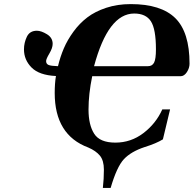

<svg xmlns="http://www.w3.org/2000/svg" viewBox="-20 -727 945 937"><path d="M97 -486Q97 -518 111 -547.5Q125 -577 160 -577Q181 -577 209 -560Q237 -543 237 -513Q237 -493 221 -466Q205 -439 205 -429Q205 -415 217 -410Q229 -405 263 -404Q274 -450 291.5 -491Q309 -532 338.5 -572.5Q368 -613 406 -642Q444 -671 498.5 -689Q553 -707 618 -707Q766 -707 835.5 -638.5Q905 -570 905 -416Q905 -395 892 -375Q879 -355 861 -355H430Q412 -268 412 -192Q412 -118 439.5 -74.5Q467 -31 543 -31Q619 -31 680 -77.5Q741 -124 772 -193H810L775 -47Q743 -27 685 -9Q619 13 584.5 50Q550 87 520 190H482Q487 146 487 101Q487 56 467.5 32.5Q448 9 411 -7Q247 -68 247 -273Q247 -320 253 -356Q171 -360 134 -397.5Q97 -435 97 -486ZM439 -404H702Q723 -404 732 -421.5Q741 -439 741 -486Q741 -585 716.5 -623Q692 -661 635 -661Q508 -661 439 -404Z"/></svg>

Font: Heuristica
Style: Bold Italic
Weight: 700
Italic angle: -13°
Version: Version 1.0.2